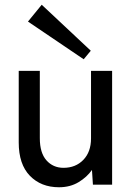

<svg xmlns="http://www.w3.org/2000/svg" viewBox="-20 -779 561 810"><path d="M229 11Q153 11 106 -37.5Q59 -86 59 -178V-480H148V-196Q148 -134 176 -102.5Q204 -71 248 -71Q299 -71 331.5 -104.5Q364 -138 364 -195V-480H453V0H372L368 -62Q347 -32 311.5 -10.5Q276 11 229 11ZM333 -529 98 -688 156 -759 363 -565Z"/></svg>

Font: Zen Kaku Gothic Antique Medium
Style: Regular
Weight: 500
Designer: Yoshimichi Ohira
Foundry: Positype
Version: Version 1.002